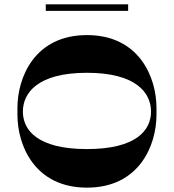

<svg xmlns="http://www.w3.org/2000/svg" viewBox="-20 -861 798 881"><path d="M568 -811V-841H190V-811ZM698 -366C698 -506 619 -700 379 -700C139 -700 60 -506 60 -366V-334C60 -194 139 0 379 0C619 0 698 -194 698 -334ZM379 -177C152 -177 85 -264 85 -349C85 -434 152 -527 379 -527C606 -527 673 -434 673 -349C673 -264 606 -177 379 -177Z"/></svg>

Font: Space Cowgirl Black
Style: Regular
Weight: 900
Designer: Valery Marier
Foundry: Valery Marier
Version: Version 1.000;hotconv 1.0.109;makeotfexe 2.5.65596